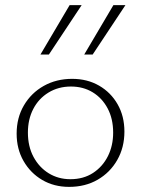

<svg xmlns="http://www.w3.org/2000/svg" viewBox="-20 -724 551 750"><path d="M250 6Q191 6 145 -21Q99 -48 72 -95Q45 -142 45 -202Q45 -264 73.5 -312.5Q102 -361 151 -388.5Q200 -416 262 -416Q321 -416 367 -389.5Q413 -363 439.5 -316.5Q466 -270 466 -210Q466 -148 438 -99Q410 -50 361.5 -22Q313 6 250 6ZM255 -24Q306 -24 343.5 -48.5Q381 -73 401.5 -114Q422 -155 422 -206Q422 -260 400.5 -300.5Q379 -341 342 -363.5Q305 -386 257 -386Q208 -386 169.5 -362.5Q131 -339 110 -298.5Q89 -258 89 -206Q89 -152 111 -111Q133 -70 170.5 -47Q208 -24 255 -24ZM138 -511 252 -704H299L171 -511ZM309 -511 423 -704H470L342 -511Z"/></svg>

Font: Ysabeau Infant ExtraLight
Style: Regular
Weight: 250
Designer: Christian Thalmann (Catharsis Fonts)
Version: Version 2.001;gftools[0.9.30]; featfreeze: ss01,ss02,lnum